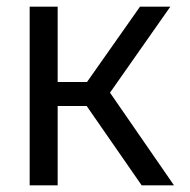

<svg xmlns="http://www.w3.org/2000/svg" viewBox="-20 -556 570 576"><path d="M69 0H153V-238H240L405 0H502L310 -278L491 -536H400L241 -310H153V-536H69Z"/></svg>

Font: Noto Sans Mono Condensed
Style: Regular
Weight: 400
Width: 3
Designer: Monotype Design Team
Foundry: Monotype Imaging Inc.
Version: Version 2.014